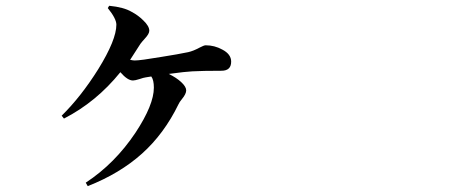

<svg xmlns="http://www.w3.org/2000/svg" viewBox="-20 -592 1540 655"><path d="M279.3 43 272.5 31.2Q372.1 -34.2 442.4 -139.6Q504.9 -234.4 504.9 -293Q504.9 -319.3 496.1 -331.1Q482.4 -329.1 477.5 -328.1Q469.7 -327.1 456.1 -322.3Q440.4 -317.4 433.6 -317.4Q415 -317.4 390.6 -345.7Q308.6 -244.1 198.2 -187.5L190.4 -197.3Q256.8 -262.7 315.4 -356.4Q377 -456.1 377 -507.8Q377 -528.3 347.7 -564.5L352.5 -572.3Q402.3 -567.4 428.7 -551.8Q451.2 -540 468.8 -522.5Q489.3 -502.9 489.3 -487.3Q489.3 -476.6 474.6 -460.9Q464.8 -450.2 459 -442.4Q435.5 -405.3 423.8 -387.7H424.8Q434.6 -385.7 439.5 -385.7Q459 -385.7 528.3 -397.5Q589.8 -407.2 622.1 -414.1Q639.6 -418 661.1 -429.7Q675.8 -437.5 681.6 -437.5Q711.9 -437.5 738.3 -422.9Q768.6 -407.2 768.6 -381.8Q768.6 -350.6 735.4 -350.6Q669.9 -350.6 635.7 -348.6Q614.3 -347.7 555.7 -339.8Q582 -327.1 598.6 -311.5Q615.2 -295.9 615.2 -283.7Q615.2 -271.5 600.6 -253.9Q591.8 -243.2 588.9 -236.3Q540 -135.7 464.4 -67.9Q388.7 0 279.3 43Z"/></svg>

Font: Bpmf GenRyu Min B
Style: B
Weight: 700
Foundry: But Ko
Version: Version 1.320